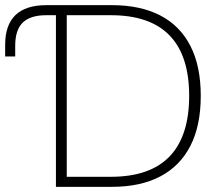

<svg xmlns="http://www.w3.org/2000/svg" viewBox="-20 -725 866 745"><path d="M197 0V-666H159Q98 -666 68.5 -637.5Q39 -609 39 -548V-506H0V-551Q0 -628 40 -666.5Q80 -705 160 -705H414Q525 -705 602 -665Q679 -625 719 -546.5Q759 -468 759 -353Q759 -238 719 -159.5Q679 -81 602 -40.5Q525 0 414 0ZM239 -39H410Q562 -39 638 -118Q714 -197 714 -353Q714 -509 638 -587.5Q562 -666 410 -666H239Z"/></svg>

Font: Nunito Sans 12pt ExtraLight
Style: Regular
Weight: 200
Version: Version 3.101;gftools[0.9.27]